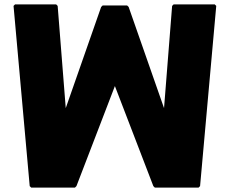

<svg xmlns="http://www.w3.org/2000/svg" viewBox="-20 -852 1052 879"><path d="M244 -825 237 -832H49L42 -825L116 0L123 7H323L330 0L506 -458L682 0L689 7H889L896 0L970 -825L963 -832H775L768 -825L731 -357L569 -820L562 -827H450L443 -820L281 -357Z"/></svg>

Font: Hussar Woodtype
Style: Blk
Weight: 900
Foundry: Cannot Into Space Fonts
Version: Version 1.07